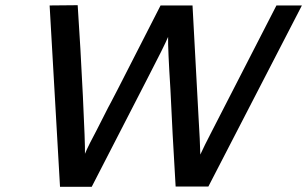

<svg xmlns="http://www.w3.org/2000/svg" viewBox="-20 -716 1182 739"><path d="M171 -695 279 -696Q290 -533 299 -346.5Q308 -160 307 -124Q312 -137 327 -167Q329 -171 351 -213Q362 -234 380 -270Q398 -306 408 -324L434 -374L598 -695H721L744 -268Q750 -171 751 -121Q766 -154 794 -208L1044 -695H1142L782 2H656Q643 -214 636 -371Q626 -529 627 -574Q614 -542 545 -409L333 3H211Z"/></svg>

Font: Coval
Style: Medium Italic
Weight: 500
Foundry: Context Ltd
Version: Version 001.000